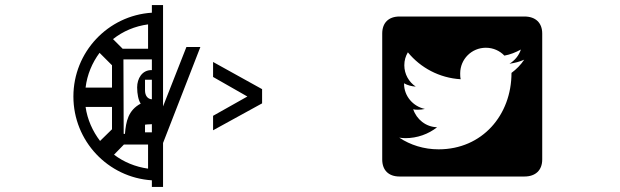

<svg xmlns="http://www.w3.org/2000/svg" viewBox="-20 -680 2440 756"><path d="M374 -125C345 -163 324 -209 317 -259H421V-171ZM563 -111V-16C513 -23 467 -42 429 -71L468 -111ZM317 -335C323 -386 343 -433 372 -472L421 -423V-335ZM466 -446H578V-404C539 -405 520 -370 520 -336C520 -310 525 -285 534 -272C485 -246 476 -202 472 -153H467ZM551 -366H578V-289C561 -290 551 -304 551 -324ZM551 -189C551 -189 563 -191 578 -191V-159H551ZM425 -526C464 -557 511 -577 563 -584V-488H463ZM269 -300C269 -125 405 19 578 30V56H622V-117L769 -495H714L622 -261V-660H578V-630C405 -619 269 -475 269 -300ZM1012 -273V-329L819 -436V-377L954 -300L819 -224V-167Z M1707 -92C1649 -92 1596 -109 1552 -138C1560 -137 1568 -136 1576 -136C1623 -136 1667 -152 1701 -179C1657 -180 1620 -210 1607 -250C1613 -248 1619 -248 1626 -248C1635 -248 1644 -249 1653 -251C1606 -261 1571 -302 1571 -350V-352C1585 -344 1601 -340 1617 -339C1590 -357 1572 -388 1572 -423C1572 -442 1577 -459 1586 -474C1636 -413 1710 -373 1794 -368C1792 -376 1792 -384 1792 -391C1792 -447 1837 -492 1893 -492C1922 -492 1948 -480 1966 -461C1989 -465 2011 -474 2031 -485C2023 -461 2007 -442 1986 -429C2007 -432 2026 -437 2044 -445C2031 -425 2013 -407 1994 -393C1994 -227 1879 -92 1707 -92ZM2115 -548C2115 -590 2089 -615 2045 -615H1553C1510 -615 1485 -590 1485 -548V-52C1485 -10 1510 15 1553 15H2045C2089 15 2115 -10 2115 -52Z"/></svg>

Font: CryptoKit 1.4
Style: Regular
Weight: 400
Monospace: yes
Designer: Oceane Juvin
Foundry: http://www.head-geneve.ch
Version: Version 1.000